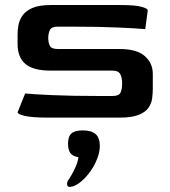

<svg xmlns="http://www.w3.org/2000/svg" viewBox="-20 -468 678 764"><path d="M173 0Q106 0 78 -7Q50 -14 50 -21L80 -96Q109 -93 186.5 -89.5Q264 -86 378 -86H428Q453 -86 459.5 -99.5Q466 -113 466 -136Q466 -159 458.5 -173Q451 -187 428 -187H182Q112 -187 81 -213.5Q50 -240 50 -293V-333Q50 -347 53 -366Q56 -385 68 -404Q80 -423 107 -435.5Q134 -448 182 -448H458Q518 -448 543 -441Q568 -434 568 -427L558 -352Q529 -355 451 -358.5Q373 -362 260 -362H210Q185 -362 178.5 -348.5Q172 -335 172 -317Q172 -298 178.5 -285.5Q185 -273 210 -273H456Q524 -273 556 -245Q588 -217 588 -174V-115Q588 -97 585.5 -77Q583 -57 571 -39.5Q559 -22 532 -11Q505 0 456 0ZM268.1 274.1Q250.7 279 247.8 269.5Q244.9 260 250.7 250.1Q255.7 243.5 264.4 228.6Q273 213.7 281.3 195.1Q289.6 176.5 292 157.5Q270.6 154.2 260.6 141.8Q250.7 129.4 250.7 103.8Q250.7 74.9 264.4 62.9Q278 50.9 309.4 50.9Q343.3 50.9 360.2 65.4Q377.2 79.8 377.2 112.9Q377.2 136.9 366.8 163.3Q356.5 189.8 340 213.3Q323.5 236.9 304.4 253Q285.4 269.1 268.1 274.1Z"/></svg>

Font: Goldman
Style: Regular
Weight: 400
Designer: Jaikishan Patel
Version: Version 1.000; ttfautohint (v1.8.3)